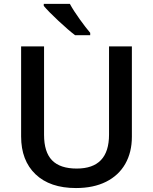

<svg xmlns="http://www.w3.org/2000/svg" viewBox="-20 -951 782 981"><path d="M653.8 -713.9V-252Q653.8 -172.9 619.9 -113.5Q585.9 -54.2 521.7 -22.2Q457.5 9.8 368.2 9.8Q235.4 9.8 161.6 -60.5Q87.9 -130.9 87.9 -253.9V-713.9H205.1V-262.2Q205.1 -173.8 246.1 -131.8Q287.1 -89.8 372.1 -89.8Q537.1 -89.8 537.1 -263.2V-713.9ZM363.8 -771Q330.1 -796.4 278.6 -844.5Q227.1 -892.6 203.6 -920.9V-931.2H336.9Q355.5 -897 387.5 -852.5Q419.4 -808.1 440.9 -783.2V-771Z"/></svg>

Font: CAA NEO Sans SemiBold
Style: Regular
Weight: 600
Version: Version 1.10